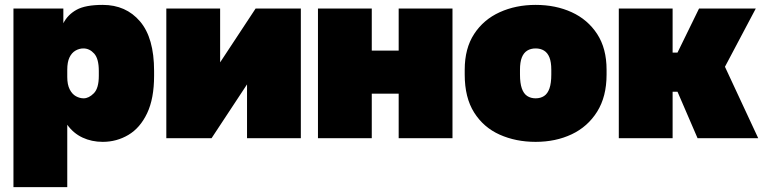

<svg xmlns="http://www.w3.org/2000/svg" viewBox="-20 -565 3122 785"><path d="M35 200V-530H239V-470Q257 -505 293 -525Q329 -545 400 -545Q495 -545 552.5 -477.5Q610 -410 610 -275V-255Q610 -162 581.5 -102Q553 -42 505 -13.5Q457 15 400 15Q355 15 317.5 -2.5Q280 -20 255 -55V200ZM322 -163Q343 -163 363.5 -183.5Q384 -204 384 -255V-275Q384 -325 365 -346Q346 -367 321 -367Q304 -367 288.5 -358Q273 -349 264 -330Q255 -311 255 -280V-250Q255 -219 265 -199.5Q275 -180 290.5 -171.5Q306 -163 322 -163Z M660 0V-530H880V-310L1025 -530H1210V0H990V-220L845 0Z M1280 0V-530H1500V-358H1610V-530H1830V0H1610V-182H1500V0Z M2170 15Q2089 15 2023 -14.5Q1957 -44 1918.5 -105Q1880 -166 1880 -260V-280Q1880 -367 1918.5 -426Q1957 -485 2023 -515Q2089 -545 2170 -545Q2252 -545 2317.5 -515Q2383 -485 2421.5 -426Q2460 -367 2460 -280V-260Q2460 -170 2421.5 -108.5Q2383 -47 2317.5 -16Q2252 15 2170 15ZM2170 -163Q2190 -163 2204.5 -172.5Q2219 -182 2226.5 -203.5Q2234 -225 2234 -260V-280Q2234 -311 2226.5 -330Q2219 -349 2204.5 -358Q2190 -367 2170 -367Q2150 -367 2135.5 -358Q2121 -349 2113.5 -330Q2106 -311 2106 -280V-260Q2106 -225 2113.5 -203.5Q2121 -182 2135.5 -172.5Q2150 -163 2170 -163Z M2510 0V-530H2730V-350H2750L2838 -530H3070L2944 -292L3080 0H2832L2750 -190H2730V0Z"/></svg>

Font: Golos Text Black
Style: Regular
Weight: 900
Designer: A.Korolkova, Vitaly Kuzmin
Foundry: ParaType Ltd
Version: Version 2.004